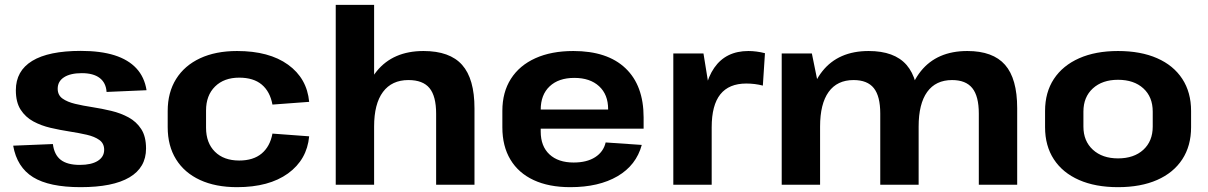

<svg xmlns="http://www.w3.org/2000/svg" viewBox="-20 -760 4972 790"><path d="M311.5 10.1Q182.6 10.1 116.2 -30.9Q49.8 -72 34.2 -160.6L197.6 -167.3Q203.1 -123.1 230 -102.3Q257 -81.5 308.4 -81.5Q355.8 -81.5 382.2 -98Q408.6 -114.6 408.6 -143.7Q408.6 -169.9 388.9 -184Q369.1 -198.2 336.8 -205.6Q304.5 -213 265.7 -219Q226.9 -225 188.1 -234Q149.3 -243 117 -260.5Q84.7 -278.1 65 -308.6Q45.2 -339.2 45.2 -388.7Q45.2 -468.4 112.6 -509.5Q180.1 -550.6 312.5 -550.6Q394.1 -550.6 451.1 -532.6Q508 -514.5 541.2 -478.7Q574.4 -442.9 583 -388.8L418.5 -381.7Q416.1 -419.3 390.1 -439.2Q364.1 -459 316.6 -459Q269.8 -459 243.6 -442.2Q217.4 -425.4 217.4 -394.9Q217.4 -368.6 237.2 -354.5Q257 -340.4 289.3 -332.7Q321.5 -325 360.3 -319.1Q399.1 -313.1 437.9 -303.8Q476.7 -294.5 509 -277Q541.3 -259.4 561.1 -228.9Q580.9 -198.4 580.9 -148.8Q580.9 -70.6 512.6 -30.2Q444.4 10.1 311.5 10.1Z M955.4 10.1Q867 10.1 802.9 -19.5Q738.8 -49.1 704.4 -104.5Q670 -159.9 670 -236.6V-303.4Q670 -379.6 704.6 -435Q739.3 -490.4 803.4 -520.3Q867.4 -550.1 955.4 -550.1Q1087.3 -550.1 1165.2 -493.9Q1243.1 -437.7 1252.1 -340.9L1101 -329.7Q1091.1 -383.3 1057.1 -411.9Q1023.1 -440.5 964.2 -440.5Q901.7 -440.5 864.8 -404Q827.8 -367.5 827.8 -305.4V-234.6Q827.8 -172 864.3 -135.8Q900.7 -99.5 964.2 -99.5Q1022.2 -99.5 1056.6 -128.3Q1091.1 -157.2 1101 -210.3L1252.1 -199.1Q1243.1 -102.8 1165 -46.3Q1086.8 10.1 955.4 10.1Z M1774.5 -291.9Q1774.5 -364.5 1747.2 -397.5Q1720 -430.6 1660.5 -430.6Q1592.1 -430.6 1555.7 -381.6Q1519.3 -332.7 1519.3 -239.3L1461.5 -157.3L1462.5 -227.4Q1462.5 -384 1530 -467Q1597.4 -550.1 1722.7 -550.1Q1830.6 -550.1 1881.4 -493Q1932.3 -435.9 1932.3 -314V0H1774.5ZM1361.4 -740H1519.3V-378.6V0H1361.4Z M2326.4 10.1Q2238.5 10.1 2175.9 -19Q2113.3 -48.1 2080.2 -103.3Q2047 -158.4 2047 -236.1V-303.9Q2047 -380.6 2082.2 -435.7Q2117.4 -490.9 2183 -520.5Q2248.6 -550.1 2339.1 -550.1Q2478.9 -550.1 2553.5 -479.3Q2628.2 -408.5 2628.2 -276.9V-230.5H2175.8V-309.4H2503.5L2482.2 -279.1V-311Q2482.2 -371 2445 -405.2Q2407.7 -439.5 2343.2 -439.5Q2278.3 -439.5 2241.5 -404.7Q2204.8 -370 2204.8 -308.5V-218.8Q2204.8 -158.3 2240.8 -124.8Q2276.8 -91.3 2340.3 -91.3Q2394.7 -91.3 2428.9 -113.3Q2463.1 -135.3 2472 -173.9L2620.6 -163.7Q2597.9 -80 2521 -35Q2444 10.1 2326.4 10.1Z M2750.4 -540H2874.5L2908.3 -331.1V0H2750.4ZM2870.9 -277.7Q2870.9 -412.2 2918.9 -481.1Q2966.8 -550.1 3059.4 -550.1Q3075.9 -550.1 3093.2 -547.8Q3110.4 -545.6 3127.5 -541.1L3118.8 -407.8Q3086.2 -416.3 3050.7 -416.3Q2979.4 -416.3 2943.8 -371.8Q2908.3 -327.2 2908.3 -236.6Z M4007.4 -292.8Q4007.4 -364 3980.7 -397.3Q3954 -430.6 3897.5 -430.6Q3830.1 -430.6 3794.9 -381.6Q3759.8 -332.7 3759.8 -239.3L3702 -157.3V-227.4Q3702 -384 3768.7 -467Q3835.4 -550.1 3960.2 -550.1Q4065.5 -550.1 4115.4 -493.2Q4165.3 -436.3 4165.3 -315V0H4007.4ZM3196.4 -540H3320.5L3354.3 -373.8V0H3196.4ZM3601.9 -292.8Q3601.9 -364 3575.5 -397.3Q3549 -430.6 3492 -430.6Q3424.6 -430.6 3389.4 -381.6Q3354.3 -332.7 3354.3 -239.3L3297.5 -157.3V-227.4Q3297.5 -384 3363.7 -467Q3429.9 -550.1 3554.2 -550.1Q3660 -550.1 3709.9 -493Q3759.8 -435.9 3759.8 -315V0H3601.9Z M4580.1 10.1Q4487.1 10.1 4419.8 -19.5Q4352.4 -49.1 4316.2 -104.5Q4280 -159.9 4280 -236.6V-303.4Q4280 -380.1 4316.4 -435.3Q4352.9 -490.4 4420.3 -520.3Q4487.6 -550.1 4580.1 -550.1Q4673.6 -550.1 4741 -520.5Q4808.4 -490.9 4844.6 -435.5Q4880.8 -380.1 4880.8 -303.4V-236.6Q4880.8 -159.9 4844.6 -104.5Q4808.4 -49.1 4741 -19.5Q4673.6 10.1 4580.1 10.1ZM4580.1 -108.3Q4645.6 -108.3 4684.3 -143.7Q4723 -179.2 4723 -239.2V-300.8Q4723 -361.3 4684.3 -396.5Q4645.6 -431.7 4580.1 -431.7Q4515.7 -431.7 4476.7 -396.3Q4437.8 -360.8 4437.8 -300.8V-239.2Q4437.8 -179.7 4476.7 -144Q4515.7 -108.3 4580.1 -108.3Z"/></svg>

Font: Pathway Extreme 8pt Thin
Style: Regular
Weight: 100
Designer: Eduardo Rodriguez Tunni
Foundry: Eduardo Rodriguez Tunni
Version: Version 1.000